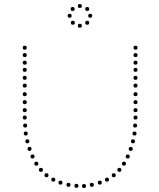

<svg xmlns="http://www.w3.org/2000/svg" viewBox="-20 -938 799 962"><path d="M380 -898Q370 -898 370 -908Q370 -918 380 -918Q390 -918 390 -908Q390 -898 380 -898ZM432 -849Q422 -849 422 -859Q422 -869 432 -869Q442 -869 442 -859Q442 -849 432 -849ZM329 -849Q319 -849 319 -859Q319 -869 329 -869Q339 -869 339 -859Q339 -849 329 -849ZM380 -799Q370 -799 370 -809Q370 -819 380 -819Q390 -819 390 -809Q390 -799 380 -799ZM417 -814Q407 -814 407 -824Q407 -834 417 -834Q427 -834 427 -824Q427 -814 417 -814ZM417 -883Q407 -883 407 -893Q407 -903 417 -903Q427 -903 427 -893Q427 -883 417 -883ZM345 -814Q335 -814 335 -824Q335 -834 345 -834Q355 -834 355 -824Q355 -814 345 -814ZM344 -883Q334 -883 334 -893Q334 -903 344 -903Q354 -903 354 -893Q354 -883 344 -883ZM117 -220Q107 -220 107 -230Q107 -240 117 -240Q127 -240 127 -230Q127 -220 117 -220ZM128 -182Q118 -182 118 -192Q118 -202 128 -202Q138 -202 138 -192Q138 -182 128 -182ZM143 -144Q133 -144 133 -154Q133 -164 143 -164Q153 -164 153 -154Q153 -144 143 -144ZM162 -108Q152 -108 152 -118Q152 -128 162 -128Q172 -128 172 -118Q172 -108 162 -108ZM104 -538Q94 -538 94 -548Q94 -558 104 -558Q114 -558 114 -548Q114 -538 104 -538ZM104 -499Q94 -499 94 -509Q94 -519 104 -519Q114 -519 114 -509Q114 -499 104 -499ZM104 -456Q94 -456 94 -466Q94 -476 104 -476Q114 -476 114 -466Q114 -456 104 -456ZM104 -376Q94 -376 94 -386Q94 -396 104 -396Q114 -396 114 -386Q114 -376 104 -376ZM104 -339Q94 -339 94 -349Q94 -359 104 -359Q114 -359 114 -349Q114 -339 104 -339ZM106 -299Q96 -299 96 -309Q96 -319 106 -319Q116 -319 116 -309Q116 -299 106 -299ZM109 -259Q99 -259 99 -269Q99 -279 109 -279Q119 -279 119 -269Q119 -259 109 -259ZM104 -689Q94 -689 94 -699Q94 -709 104 -709Q114 -709 114 -699Q114 -689 104 -689ZM104 -652Q94 -652 94 -662Q94 -672 104 -672Q114 -672 114 -662Q114 -652 104 -652ZM104 -614Q94 -614 94 -624Q94 -634 104 -634Q114 -634 114 -624Q114 -614 104 -614ZM104 -578Q94 -578 94 -588Q94 -598 104 -598Q114 -598 114 -588Q114 -578 104 -578ZM104 -416Q94 -416 94 -426Q94 -436 104 -436Q114 -436 114 -426Q114 -416 104 -416ZM185 -77Q175 -77 175 -87Q175 -97 185 -97Q195 -97 195 -87Q195 -77 185 -77ZM213 -50Q203 -50 203 -60Q203 -70 213 -70Q223 -70 223 -60Q223 -50 213 -50ZM247 -28Q237 -28 237 -38Q237 -48 247 -48Q257 -48 257 -38Q257 -28 247 -28ZM283 -13Q273 -13 273 -23Q273 -33 283 -33Q293 -33 293 -23Q293 -13 283 -13ZM323 -2Q313 -2 313 -12Q313 -22 323 -22Q333 -22 333 -12Q333 -2 323 -2ZM363 3Q353 3 353 -7Q353 -17 363 -17Q373 -17 373 -7Q373 3 363 3ZM646 -220Q636 -220 636 -230Q636 -240 646 -240Q656 -240 656 -230Q656 -220 646 -220ZM635 -182Q625 -182 625 -192Q625 -202 635 -202Q645 -202 645 -192Q645 -182 635 -182ZM620 -144Q610 -144 610 -154Q610 -164 620 -164Q630 -164 630 -154Q630 -144 620 -144ZM601 -108Q591 -108 591 -118Q591 -128 601 -128Q611 -128 611 -118Q611 -108 601 -108ZM659 -538Q649 -538 649 -548Q649 -558 659 -558Q669 -558 669 -548Q669 -538 659 -538ZM659 -499Q649 -499 649 -509Q649 -519 659 -519Q669 -519 669 -509Q669 -499 659 -499ZM659 -456Q649 -456 649 -466Q649 -476 659 -476Q669 -476 669 -466Q669 -456 659 -456ZM659 -376Q649 -376 649 -386Q649 -396 659 -396Q669 -396 669 -386Q669 -376 659 -376ZM659 -339Q649 -339 649 -349Q649 -359 659 -359Q669 -359 669 -349Q669 -339 659 -339ZM657 -299Q647 -299 647 -309Q647 -319 657 -319Q667 -319 667 -309Q667 -299 657 -299ZM654 -259Q644 -259 644 -269Q644 -279 654 -279Q664 -279 664 -269Q664 -259 654 -259ZM659 -689Q649 -689 649 -699Q649 -709 659 -709Q669 -709 669 -699Q669 -689 659 -689ZM659 -652Q649 -652 649 -662Q649 -672 659 -672Q669 -672 669 -662Q669 -652 659 -652ZM659 -614Q649 -614 649 -624Q649 -634 659 -634Q669 -634 669 -624Q669 -614 659 -614ZM659 -578Q649 -578 649 -588Q649 -598 659 -598Q669 -598 669 -588Q669 -578 659 -578ZM659 -416Q649 -416 649 -426Q649 -436 659 -436Q669 -436 669 -426Q669 -416 659 -416ZM578 -77Q568 -77 568 -87Q568 -97 578 -97Q588 -97 588 -87Q588 -77 578 -77ZM550 -50Q540 -50 540 -60Q540 -70 550 -70Q560 -70 560 -60Q560 -50 550 -50ZM516 -28Q506 -28 506 -38Q506 -48 516 -48Q526 -48 526 -38Q526 -28 516 -28ZM480 -13Q470 -13 470 -23Q470 -33 480 -33Q490 -33 490 -23Q490 -13 480 -13ZM440 -2Q430 -2 430 -12Q430 -22 440 -22Q450 -22 450 -12Q450 -2 440 -2ZM401 4Q391 4 391 -6Q391 -16 401 -16Q411 -16 411 -6Q411 4 401 4Z"/></svg>

Font: Raleway Dots 
Style: Regular
Weight: 400
Version: Version 1.000